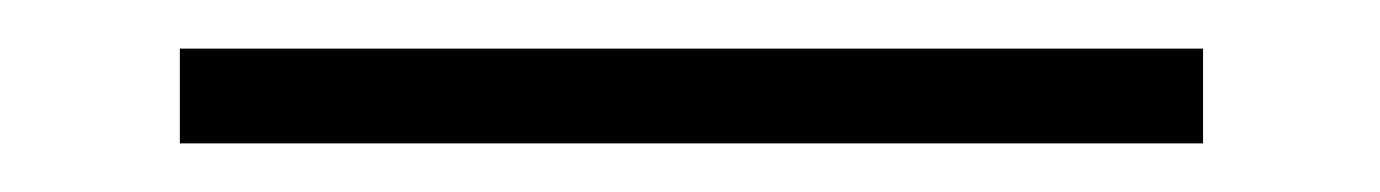

<svg xmlns="http://www.w3.org/2000/svg" viewBox="-20 40 568 79"><path d="M54 60H475V99H54Z"/></svg>

Font: Encode Sans Narrow
Style: Thin
Weight: 250
Designer: Pablo Impallari, Andres Torresi
Foundry: Pablo Impallari, Andres Torresi
Version: Version 1.000; ttfautohint (v1.00) -l 8 -r 50 -G 200 -x 14 -